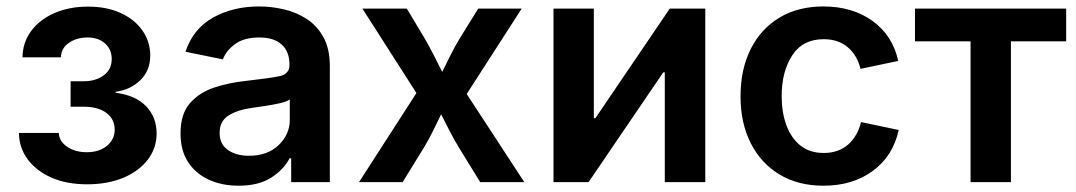

<svg xmlns="http://www.w3.org/2000/svg" viewBox="-20 -573 3384 604"><path d="M253.9 6.8Q189.9 6.8 142.1 -14.2Q94.2 -35.2 67.1 -71.8Q40 -108.4 39.6 -154.8H165Q166 -128.4 191.2 -111.3Q216.3 -94.2 252.9 -94.2Q292.5 -94.2 316.7 -114.5Q340.8 -134.8 340.8 -165Q340.8 -198.2 314.7 -217.8Q288.6 -237.3 242.7 -237.3H202.1V-317.4H242.7Q281.7 -317.4 306.6 -336.2Q331.5 -355 331.5 -387.2Q331.5 -417 310.8 -436Q290 -455.1 255.4 -455.1Q221.2 -455.1 196.8 -438.2Q172.4 -421.4 171.4 -392.6H50.8Q51.3 -439.5 78.1 -475.6Q105 -511.7 151.6 -532Q198.2 -552.2 256.8 -552.2Q315.9 -552.2 359.9 -532Q403.8 -511.7 428.2 -476.8Q452.6 -441.9 452.6 -398.4Q452.6 -350.6 421.4 -320.6Q390.1 -290.5 343.8 -284.2V-281.2Q407.7 -272.9 440.2 -238.3Q472.7 -203.6 472.7 -153.3Q472.7 -106.9 444.8 -70.6Q417 -34.2 367.7 -13.7Q318.4 6.8 253.9 6.8Z M730.5 11.2Q678.7 11.2 637.2 -7.6Q595.7 -26.4 571.8 -63Q547.9 -99.6 547.9 -153.3Q547.9 -214.8 577.9 -248.8Q607.9 -282.7 655.5 -298.1Q703.1 -313.5 755.9 -318.8Q827.1 -326.7 858.9 -333.3Q890.6 -339.8 890.6 -368.2V-370.6Q890.6 -410.6 866.2 -432.9Q841.8 -455.1 795.4 -455.1Q747.6 -455.1 719.2 -434.1Q690.9 -413.1 681.2 -386.2L563.5 -410.2Q587.4 -482.4 650.1 -517.6Q712.9 -552.7 794.9 -552.7Q833.5 -552.7 872.8 -543.7Q912.1 -534.7 944.8 -513.4Q977.5 -492.2 997.6 -455.8Q1017.6 -419.4 1017.6 -364.7V0H896V-75.2H891.1Q873 -40 833.5 -14.4Q793.9 11.2 730.5 11.2ZM763.2 -83Q821.8 -83 856.7 -116.7Q891.6 -150.4 891.6 -195.8V-260.3Q882.8 -253.4 860.4 -248.3Q837.9 -243.2 812.7 -239.5Q787.6 -235.8 771 -233.4Q728 -227.5 699.5 -210Q670.9 -192.4 670.9 -154.8Q670.9 -119.6 696.8 -101.3Q722.7 -83 763.2 -83Z M1109.4 0 1290 -280.3 1120.1 -545.9H1259.8L1315.4 -453.1Q1331.5 -425.3 1345 -398.7Q1358.4 -372.1 1371.1 -346.7Q1383.8 -372.1 1397 -398.9Q1410.2 -425.8 1426.8 -453.1L1484.4 -545.9H1621.1L1448.2 -277.3L1629.4 0H1490.7L1423.3 -109.4Q1407.2 -136.2 1393.8 -162.4Q1380.4 -188.5 1367.7 -213.4Q1355.5 -188.5 1342.8 -162.4Q1330.1 -136.2 1314 -109.4L1246.6 0Z M2198.7 0H2071.3V-345.2H2066.4L1831.5 0H1721.2V-545.9H1848.1V-201.2H1853L2086.9 -545.9H2198.7Z M2570.3 11.2Q2490.7 11.2 2432.1 -24.2Q2373.5 -59.6 2341.6 -122.8Q2309.6 -186 2309.6 -270Q2309.6 -355 2341.6 -418.7Q2373.5 -482.4 2432.1 -517.6Q2490.7 -552.7 2570.3 -552.7Q2661.6 -552.7 2724.9 -507.1Q2788.1 -461.4 2805.7 -381.3L2687 -356.4Q2676.8 -398.9 2647 -424.3Q2617.2 -449.7 2571.3 -449.7Q2504.9 -449.7 2471.9 -398.4Q2439 -347.2 2439 -270.5Q2439 -220.2 2453.6 -179.7Q2468.3 -139.2 2497.6 -115.5Q2526.9 -91.8 2571.3 -91.8Q2618.2 -91.8 2648.2 -118.4Q2678.2 -145 2688.5 -189L2807.1 -164.1Q2789.6 -82.5 2726.1 -35.6Q2662.6 11.2 2570.3 11.2Z M3033.2 0V-442.9H2858.4V-545.9H3334V-442.9H3160.2V0Z"/></svg>

Font: Inter SemiBold
Style: Regular
Weight: 600
Designer: Rasmus Andersson
Foundry: rsms
Version: Version 4.001;git-9221beed3